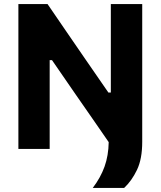

<svg xmlns="http://www.w3.org/2000/svg" viewBox="-20 -733 790 945"><path d="M436.5 192Q475 141.5 494.5 87.2Q514 33 515 -33.5Q478.5 -86.5 439.2 -143.2Q400 -200 353.5 -266.5L236 -437H224.5V0H70.5V-713H214Q264 -639.5 308.5 -575Q353 -510.5 397.5 -445.5L513.5 -277.5H525.5V-713H680V-35Q680 49.5 654.2 103.2Q628.5 157 591 192Z"/></svg>

Font: Heraclito
Style: Bold
Weight: 700
Designer: Kostas Bartsokas (font) & Cristiano Sobral (main changes)
Foundry: Kostas Bartsokas (font) & Cristiano Sobral (main changes)
Version: Version 1.00;July 8, 2020;FontCreator 13.0.0.2655 64-bit